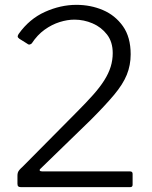

<svg xmlns="http://www.w3.org/2000/svg" viewBox="-20 -772 628 792"><path d="M295 -308Q335 -348 363.5 -380Q392 -412 410 -440.5Q428 -469 436.5 -496.5Q445 -524 445 -553Q445 -599 421.5 -629.5Q398 -660 362 -675.5Q326 -691 287 -691Q258 -691 226 -681Q194 -671 164 -649.5Q134 -628 111 -593Q108 -590 103 -588.5Q98 -587 92 -592L60 -612Q53 -617 53 -621.5Q53 -626 57 -632Q101 -694 165.5 -723Q230 -752 295 -752Q354 -752 404.5 -730.5Q455 -709 487 -664Q519 -619 519 -548Q519 -503 503 -463.5Q487 -424 450 -380Q413 -336 354 -277L148 -77Q142 -72 144 -68.5Q146 -65 154 -65H516Q527 -65 527 -55V-10Q527 -5 524.5 -2.5Q522 0 516 0H67Q59 0 55.5 -3Q52 -6 52 -14V-47Q52 -54 53.5 -59.5Q55 -65 60 -71Q65 -77 74 -85Z"/></svg>

Font: Libre Franklin Light
Style: Regular
Weight: 300
Designer: Pablo Impallari, Rodrigo Fuenzalida, Nhung Nguyen
Foundry: Impallari Type
Version: Version 3.000